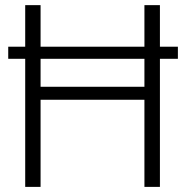

<svg xmlns="http://www.w3.org/2000/svg" viewBox="-20 -731 729 751"><path d="M605.5 -548.3H675.8V-501H605.5V0H544.9V-340.8H138.7V0H78.6V-501H12.2V-548.3H78.6V-710.9H138.7V-548.3H544.9V-710.9H605.5ZM138.7 -391.6H544.9V-501H138.7Z"/></svg>

Font: Melbourne
Style: Light
Weight: 300
Designer: Google
Version: Version 2.000980; 2014